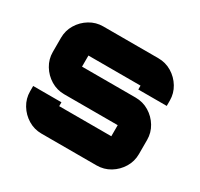

<svg xmlns="http://www.w3.org/2000/svg" viewBox="-126 -740 939 900"><g transform="rotate(30 343.0 -290.0)"><path d="M193 0Q154 0 121 -20Q88 -40 68 -73Q48 -106 48 -145V-174H201V-153Q201 -153 201 -153Q201 -153 201 -153H483Q483 -153 483 -153Q483 -153 483 -153V-213Q483 -213 483 -213Q483 -213 483 -213H193Q154 -213 121 -233Q88 -253 68 -286Q48 -319 48 -358V-435Q48 -474 68 -507Q88 -540 121 -560Q154 -580 193 -580H491Q531 -580 564 -560Q597 -540 617 -507Q637 -474 637 -435V-406H483V-427Q483 -427 483 -427Q483 -427 483 -427H201Q201 -427 201 -427Q201 -427 201 -427V-367Q201 -367 201 -367Q201 -367 201 -367H491Q531 -367 564 -347Q597 -327 617 -294Q637 -261 637 -222V-145Q637 -106 617 -73Q597 -40 564 -20Q531 0 491 0H193Z"/></g></svg>

Font: Orbitron Black
Style: Regular
Weight: 900
Designer: Matt McInerney
Foundry: The League of Moveable Type
Version: Version 2.001